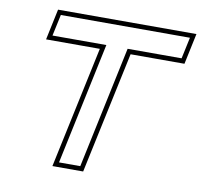

<svg xmlns="http://www.w3.org/2000/svg" viewBox="-78 -783 910 867"><g transform="rotate(10 377.0 -350.0)"><path d="M217 0 336 -558.5H89.5L119.5 -700H754L724 -558.5H477L358 0ZM243.5 -21.5H341L459.5 -580.5H707L728 -678.5H136L115 -580.5H362Z"/></g></svg>

Font: Tourney Expanded ExtraLight
Style: Italic
Weight: 200
Width: 7
Italic angle: -12°
Designer: Tyler Finck
Foundry: Etcetera Type Co
Version: Version 1.010; ttfautohint (v1.8.3)